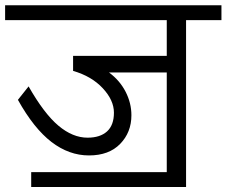

<svg xmlns="http://www.w3.org/2000/svg" viewBox="-35 -667 878 744"><path d="M611.2 0V-386.2H387.3Q428.7 -355.9 451.5 -311.9Q474.2 -267.9 474.2 -220.4Q474.2 -154.2 430.7 -109.5Q387.3 -64.7 309.9 -64.7Q232.6 -64.7 164.3 -117Q96.1 -169.4 34.4 -280.1L75.8 -332.2Q136 -226.5 191.4 -180Q246.7 -133.5 304.3 -133.5Q352.9 -133.5 379.7 -157.7Q406.5 -182 406.5 -230.3Q406.5 -278.6 363.2 -325.1Q320 -371.6 248.2 -392.3V-450.5H611.2V-589H-15.2V-646.6H823.1V-589H686V57.6H85.9V0Z"/></svg>

Font: Khula
Style: Regular
Weight: 400
Designer: Erin McLaughlin, Steve Matteson
Version: Version 1.000;PS 1.0;hotconv 1.0.72;makeotf.lib2.5.5900; ttf